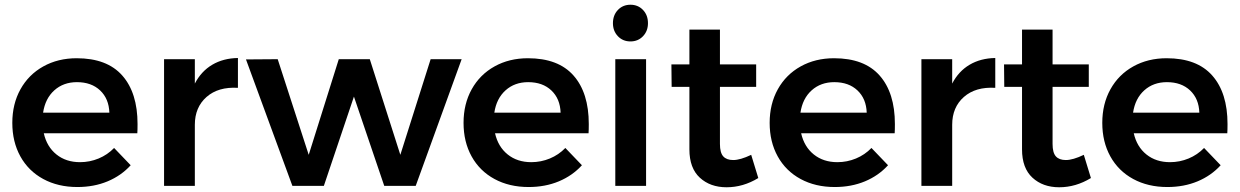

<svg xmlns="http://www.w3.org/2000/svg" viewBox="-20 -785 5236 811"><path d="M561 -261Q561 -235 560 -222H165Q178 -165 218.5 -132.5Q259 -100 318 -100Q359 -100 396.5 -115.5Q434 -131 462 -160L532 -87Q492 -43 434.5 -19Q377 5 307 5Q225 5 162.5 -29Q100 -63 66 -124.5Q32 -186 32 -266Q32 -346 66.5 -408Q101 -470 163 -504.5Q225 -539 304 -539Q432 -539 496.5 -466Q561 -393 561 -261ZM442 -309Q440 -368 403 -403Q366 -438 305 -438Q248 -438 209.5 -403.5Q171 -369 162 -309Z M985 -540V-414Q902 -419 852.5 -375.5Q803 -332 803 -258V0H673V-535H803V-432Q830 -484 876.5 -511.5Q923 -539 985 -540Z M1019 -534 1153 -535 1284 -131 1411 -535H1542L1671 -131L1799 -535H1930L1736 0H1603L1475 -377L1348 0H1215Z M2467 -261Q2467 -235 2466 -222H2071Q2084 -165 2124.5 -132.5Q2165 -100 2224 -100Q2265 -100 2302.5 -115.5Q2340 -131 2368 -160L2438 -87Q2398 -43 2340.5 -19Q2283 5 2213 5Q2131 5 2068.5 -29Q2006 -63 1972 -124.5Q1938 -186 1938 -266Q1938 -346 1972.5 -408Q2007 -470 2069 -504.5Q2131 -539 2210 -539Q2338 -539 2402.5 -466Q2467 -393 2467 -261ZM2348 -309Q2346 -368 2309 -403Q2272 -438 2211 -438Q2154 -438 2115.5 -403.5Q2077 -369 2068 -309Z M2579 -535H2709V0H2579ZM2717 -687Q2717 -654 2696 -632Q2675 -610 2643 -610Q2611 -610 2590 -632Q2569 -654 2569 -687Q2569 -721 2590 -743Q2611 -765 2643 -765Q2675 -765 2696 -743Q2717 -721 2717 -687Z M3183 -33Q3119 6 3049 6Q2980 6 2936 -34.5Q2892 -75 2892 -154V-418H2817L2816 -513H2892V-660H3021V-513H3174V-418H3021V-177Q3021 -140 3035 -124.5Q3049 -109 3077 -109Q3107 -109 3153 -131Z M3760 -261Q3760 -235 3759 -222H3364Q3377 -165 3417.5 -132.5Q3458 -100 3517 -100Q3558 -100 3595.5 -115.5Q3633 -131 3661 -160L3731 -87Q3691 -43 3633.5 -19Q3576 5 3506 5Q3424 5 3361.5 -29Q3299 -63 3265 -124.5Q3231 -186 3231 -266Q3231 -346 3265.5 -408Q3300 -470 3362 -504.5Q3424 -539 3503 -539Q3631 -539 3695.5 -466Q3760 -393 3760 -261ZM3641 -309Q3639 -368 3602 -403Q3565 -438 3504 -438Q3447 -438 3408.5 -403.5Q3370 -369 3361 -309Z M4184 -540V-414Q4101 -419 4051.5 -375.5Q4002 -332 4002 -258V0H3872V-535H4002V-432Q4029 -484 4075.5 -511.5Q4122 -539 4184 -540Z M4588 -33Q4524 6 4454 6Q4385 6 4341 -34.5Q4297 -75 4297 -154V-418H4222L4221 -513H4297V-660H4426V-513H4579V-418H4426V-177Q4426 -140 4440 -124.5Q4454 -109 4482 -109Q4512 -109 4558 -131Z M5165 -261Q5165 -235 5164 -222H4769Q4782 -165 4822.5 -132.5Q4863 -100 4922 -100Q4963 -100 5000.5 -115.5Q5038 -131 5066 -160L5136 -87Q5096 -43 5038.5 -19Q4981 5 4911 5Q4829 5 4766.5 -29Q4704 -63 4670 -124.5Q4636 -186 4636 -266Q4636 -346 4670.5 -408Q4705 -470 4767 -504.5Q4829 -539 4908 -539Q5036 -539 5100.5 -466Q5165 -393 5165 -261ZM5046 -309Q5044 -368 5007 -403Q4970 -438 4909 -438Q4852 -438 4813.5 -403.5Q4775 -369 4766 -309Z"/></svg>

Font: Montserrat Medium
Style: Regular
Weight: 500
Designer: Julieta Ulanovsky
Foundry: Julieta Ulanovsky
Version: Version 6.001